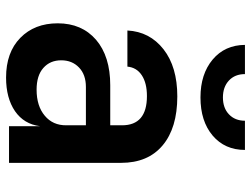

<svg xmlns="http://www.w3.org/2000/svg" viewBox="-118 -707 835 639"><g transform="rotate(90 299.5 -387.5)"><path d="M304.2 -637.2Q226.6 -637.2 178.2 -677.7Q129.9 -718.3 129.4 -785.2H226.6Q226.6 -752 248 -731.9Q269.5 -711.9 304.2 -711.9Q339.4 -711.9 360.4 -731.9Q381.8 -752 381.8 -785.2H479Q479 -718.3 431.2 -677.7Q383.3 -637.2 304.2 -637.2ZM238.3 9.8Q154.3 9.8 106 -37.6Q57.6 -85 57.6 -162.1Q57.6 -242.2 112.3 -289.6Q167.5 -336.9 263.7 -336.9H397V-376Q397 -459 299.8 -459Q256.3 -459 230.5 -441.9Q204.6 -424.8 201.7 -394H81.5Q85.4 -468.3 144 -514.2Q202.6 -560.1 300.8 -560.1Q405.8 -560.1 463.9 -511.2Q522 -462.4 522 -373V0H399.9V-103Q393.1 -49.8 350.1 -20Q306.6 9.8 238.3 9.8ZM278.3 -91.8Q333 -91.8 365.2 -119.1Q397.5 -146 397 -190.9V-255.9H269.5Q228.5 -255.9 204.6 -232.9Q180.7 -210 180.7 -173.8Q180.7 -136.7 206.1 -114.3Q231.4 -91.8 278.3 -91.8Z"/></g></svg>

Font: UDEV Gothic 35
Style: Bold
Weight: 700
Version: v2.1.0; ttfautohint (v1.8.4.7-5d5b-dirty) -l 6 -r 45 -G 200 